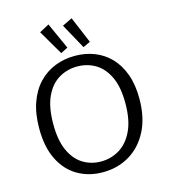

<svg xmlns="http://www.w3.org/2000/svg" viewBox="-133 -1034 1011 1148"><g transform="rotate(-15 372.5 -460.0)"><path d="M361.7 9Q275.7 9 207.5 -30.2Q139.3 -69.3 99.8 -147.5Q60.3 -225.7 60.3 -342Q60.3 -433.3 84.8 -501.8Q109.3 -570.3 153 -616Q196.7 -661.7 254.2 -684.3Q311.7 -707 378 -707Q442.3 -707 498.2 -685.3Q554 -663.7 595.8 -620.5Q637.7 -577.3 661.5 -512.3Q685.3 -447.3 685.3 -360.7Q685.3 -243.3 642.8 -160.8Q600.3 -78.3 527.3 -34.7Q454.3 9 361.7 9ZM367.3 -56Q429.3 -56 481.5 -87.3Q533.7 -118.7 565.5 -185Q597.3 -251.3 597.3 -356Q597.3 -455.7 567.5 -518.8Q537.7 -582 487.3 -612Q437 -642 374.3 -642Q313 -642 261.3 -611.5Q209.7 -581 179 -515.7Q148.3 -450.3 148.3 -345Q148.3 -244.7 177.5 -181Q206.7 -117.3 256.3 -86.7Q306 -56 367.3 -56ZM304.3 -743.7 348.3 -766 274.7 -929 214.7 -897ZM442.3 -743.7 487 -764.7 418 -929 356.7 -899.3Z"/></g></svg>

Font: Bitter Thin
Style: Regular
Weight: 100
Designer: Sol Matas, and Bitter project Authors
Foundry: Sol Matas
Version: Version 2.002